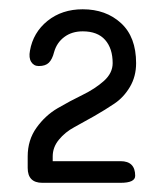

<svg xmlns="http://www.w3.org/2000/svg" viewBox="-20 -836 355 416"><path d="M241.2 -439.9H71.8Q40 -439.9 40 -472.2V-497.1Q40 -532.7 59.1 -559.3Q78.1 -585.9 105 -601.6Q131.8 -617.2 158.9 -630.4Q186 -643.6 205.1 -660.6Q224.1 -677.7 224.1 -699.2Q224.1 -731 207.8 -749.5Q191.4 -768.1 159.2 -768.1Q135.7 -768.1 119.4 -755.9Q103 -743.7 97.2 -723.1Q93.3 -707.5 85.9 -700.2Q78.6 -692.9 64 -692.9Q53.2 -692.9 47.6 -701.9Q42 -710.9 44.9 -726.1Q51.8 -765.6 83 -790.8Q114.3 -815.9 159.2 -815.9Q209.5 -815.9 242.2 -785.9Q274.9 -755.9 274.9 -699.2Q274.9 -670.4 261.5 -647.7Q248 -625 228 -611.6Q208 -598.1 184.6 -584.7Q161.1 -571.3 141.1 -560.5Q121.1 -549.8 107.7 -533.4Q94.2 -517.1 94.2 -497.1V-486.8H241.2Q272.9 -486.8 272.9 -455.1Q272.9 -439.9 241.2 -439.9Z"/></svg>

Font: Arcon Rounded-
Style: Regular
Weight: 400
Designer: M. Zarth
Foundry: martin zarth - visuelle & digitale kommunikation
Version: Version 1.110;PS 001.110;hotconv 1.0.70;makeotf.lib2.5.58329